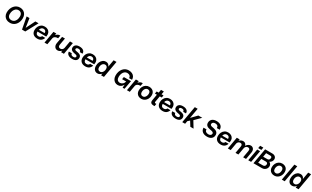

<svg xmlns="http://www.w3.org/2000/svg" viewBox="640 -3835 11340 6982"><g transform="rotate(30 6310.0 -343.5)"><path d="M92 -267Q92 -351 117 -422.5Q142 -494 187 -547.5Q232 -601 293.5 -630.5Q355 -660 429 -660Q511 -660 573 -624Q635 -588 670 -524Q705 -460 705 -375Q705 -263 663 -176.5Q621 -90 546.5 -41Q472 8 372 8Q288 8 225 -26.5Q162 -61 127 -123Q92 -185 92 -267ZM583 -375Q583 -458 540.5 -504Q498 -550 421 -550Q362 -550 315.5 -513Q269 -476 242 -412.5Q215 -349 215 -270Q215 -190 258.5 -146Q302 -102 380 -102Q440 -102 485.5 -136.5Q531 -171 557 -232.5Q583 -294 583 -375Z M791 -500H911L968 -121L1157 -500H1292L1022 0H885Z M1286 -217Q1286 -300 1319 -366.5Q1352 -433 1411 -472Q1470 -511 1549 -511Q1631 -511 1687 -476.5Q1743 -442 1767.5 -383.5Q1792 -325 1779 -251L1774 -220H1408Q1408 -216 1408 -211Q1408 -88 1527 -88Q1608 -88 1639 -161H1769Q1710 9 1530 9Q1415 9 1350.5 -51Q1286 -111 1286 -217ZM1553 -420Q1503 -420 1468.5 -389Q1434 -358 1419 -301H1661Q1667 -354 1636.5 -387Q1606 -420 1553 -420Z M1917 -500H2037L2023 -422Q2055 -463 2095 -485Q2135 -507 2172 -507H2202L2180 -383H2151Q2099 -383 2054.5 -357Q2010 -331 1999 -285L1949 0H1829Z M2351 -219Q2340 -161 2362 -128.5Q2384 -96 2435 -96Q2482 -96 2515 -123Q2548 -150 2559 -197L2612 -500H2732L2645 0H2525L2537 -70Q2505 -31 2462 -10.5Q2419 10 2375 10Q2321 10 2284 -20.5Q2247 -51 2232 -100Q2217 -149 2227 -205L2280 -500H2400Z M3026 -193 2939 -211Q2799 -240 2799 -350Q2799 -426 2854 -470.5Q2909 -515 3007 -515Q3115 -515 3173.5 -469.5Q3232 -424 3229 -342H3113Q3113 -383 3087 -404Q3061 -425 3012 -425Q2969 -425 2945 -407.5Q2921 -390 2921 -361Q2921 -323 2980 -311L3073 -293Q3207 -266 3207 -153Q3207 -74 3153.5 -30.5Q3100 13 2999 13Q2887 13 2823 -33.5Q2759 -80 2761 -161H2884Q2884 -119 2913.5 -96Q2943 -73 2995 -73Q3040 -73 3064.5 -90Q3089 -107 3089 -136Q3089 -178 3026 -193Z M3301 -217Q3301 -300 3334 -366.5Q3367 -433 3426 -472Q3485 -511 3564 -511Q3646 -511 3702 -476.5Q3758 -442 3782.5 -383.5Q3807 -325 3794 -251L3789 -220H3423Q3423 -216 3423 -211Q3423 -88 3542 -88Q3623 -88 3654 -161H3784Q3725 9 3545 9Q3430 9 3365.5 -51Q3301 -111 3301 -217ZM3568 -420Q3518 -420 3483.5 -389Q3449 -358 3434 -301H3676Q3682 -354 3651.5 -387Q3621 -420 3568 -420Z M4449 -700 4326 0H4205L4218 -78Q4187 -37 4145.5 -14Q4104 9 4055 9Q3970 9 3920.5 -49.5Q3871 -108 3871 -208Q3871 -295 3903.5 -365Q3936 -435 3991.5 -476.5Q4047 -518 4116 -518Q4177 -518 4217.5 -487Q4258 -456 4275 -402L4328 -700ZM3995 -218Q3995 -157 4023.5 -124.5Q4052 -92 4106 -92Q4145 -92 4177.5 -117Q4210 -142 4230 -185.5Q4250 -229 4250 -285Q4250 -345 4221 -377.5Q4192 -410 4139 -410Q4099 -410 4066.5 -385.5Q4034 -361 4014.5 -317.5Q3995 -274 3995 -218Z M4665 -266Q4665 -351 4689 -423Q4713 -495 4757 -548Q4801 -601 4860.5 -630Q4920 -659 4991 -659Q5074 -659 5135.5 -630Q5197 -601 5230 -547Q5263 -493 5263 -419H5140Q5140 -480 5100 -515Q5060 -550 4990 -550Q4931 -550 4885.5 -513.5Q4840 -477 4814 -413.5Q4788 -350 4788 -269Q4788 -191 4826.5 -146.5Q4865 -102 4933 -102Q4992 -102 5042 -143.5Q5092 -185 5110 -259H4938L4955 -358H5256L5189 0H5109L5120 -133Q5085 -67 5031.5 -30Q4978 7 4904 7Q4833 7 4779.5 -27.5Q4726 -62 4695.5 -123.5Q4665 -185 4665 -266Z M5379 -500H5499L5485 -422Q5517 -463 5557 -485Q5597 -507 5634 -507H5664L5642 -383H5613Q5561 -383 5516.5 -357Q5472 -331 5461 -285L5411 0H5291Z M5667 -213Q5667 -300 5702.5 -368Q5738 -436 5799 -475.5Q5860 -515 5937 -515Q6006 -515 6058 -487.5Q6110 -460 6138.5 -409.5Q6167 -359 6167 -291Q6167 -204 6131.5 -135.5Q6096 -67 6035 -27Q5974 13 5898 13Q5828 13 5776 -15Q5724 -43 5695.5 -94Q5667 -145 5667 -213ZM6045 -289Q6045 -346 6015.5 -378Q5986 -410 5932 -410Q5893 -410 5861 -385Q5829 -360 5809.5 -316Q5790 -272 5790 -215Q5790 -156 5819.5 -124Q5849 -92 5903 -92Q5942 -92 5974 -117.5Q6006 -143 6025.5 -187.5Q6045 -232 6045 -289Z M6468 -103 6450 0H6398Q6332 0 6295.5 -36Q6259 -72 6273 -148L6317 -402H6234L6251 -500H6335L6358 -630H6478L6455 -500H6538L6521 -402H6438L6396 -164Q6389 -129 6399.5 -116Q6410 -103 6432 -103Z M6545 -217Q6545 -300 6578 -366.5Q6611 -433 6670 -472Q6729 -511 6808 -511Q6890 -511 6946 -476.5Q7002 -442 7026.5 -383.5Q7051 -325 7038 -251L7033 -220H6667Q6667 -216 6667 -211Q6667 -88 6786 -88Q6867 -88 6898 -161H7028Q6969 9 6789 9Q6674 9 6609.5 -51Q6545 -111 6545 -217ZM6812 -420Q6762 -420 6727.5 -389Q6693 -358 6678 -301H6920Q6926 -354 6895.5 -387Q6865 -420 6812 -420Z M7369 -193 7282 -211Q7142 -240 7142 -350Q7142 -426 7197 -470.5Q7252 -515 7350 -515Q7458 -515 7516.5 -469.5Q7575 -424 7572 -342H7456Q7456 -383 7430 -404Q7404 -425 7355 -425Q7312 -425 7288 -407.5Q7264 -390 7264 -361Q7264 -323 7323 -311L7416 -293Q7550 -266 7550 -153Q7550 -74 7496.5 -30.5Q7443 13 7342 13Q7230 13 7166 -33.5Q7102 -80 7104 -161H7227Q7227 -119 7256.5 -96Q7286 -73 7338 -73Q7383 -73 7407.5 -90Q7432 -107 7432 -136Q7432 -178 7369 -193Z M8001 -500H8166L7928 -263L8088 0H7953L7834 -193L7755 -121L7734 0H7614L7737 -700H7857L7782 -274Z M8688 -261 8596 -280Q8432 -313 8432 -449Q8432 -547 8498 -603.5Q8564 -660 8678 -660Q8800 -660 8866.5 -603Q8933 -546 8933 -441H8812Q8812 -562 8677 -562Q8623 -562 8590 -535.5Q8557 -509 8557 -467Q8557 -412 8637 -395L8723 -378Q8814 -359 8858 -315Q8902 -271 8902 -203Q8902 -103 8835.5 -47Q8769 9 8657 9Q8530 9 8457.5 -50Q8385 -109 8385 -213H8508Q8508 -154 8547 -122Q8586 -90 8658 -90Q8710 -90 8744 -116.5Q8778 -143 8778 -185Q8778 -242 8688 -261Z M8986 -217Q8986 -300 9019 -366.5Q9052 -433 9111 -472Q9170 -511 9249 -511Q9331 -511 9387 -476.5Q9443 -442 9467.5 -383.5Q9492 -325 9479 -251L9474 -220H9108Q9108 -216 9108 -211Q9108 -88 9227 -88Q9308 -88 9339 -161H9469Q9410 9 9230 9Q9115 9 9050.5 -51Q8986 -111 8986 -217ZM9253 -420Q9203 -420 9168.5 -389Q9134 -358 9119 -301H9361Q9367 -354 9336.5 -387Q9306 -420 9253 -420Z M9901 -289Q9911 -350 9889 -378Q9867 -406 9821 -406Q9780 -406 9747 -380Q9714 -354 9702 -309L9648 0H9528L9616 -500H9736L9724 -432Q9756 -470 9798.5 -491Q9841 -512 9884 -511Q9937 -512 9974 -480.5Q10011 -449 10023 -397Q10055 -450 10104 -480.5Q10153 -511 10205 -511Q10253 -511 10289 -484Q10325 -457 10341 -410.5Q10357 -364 10346 -304L10292 0H10171L10222 -290Q10233 -351 10210.5 -377.5Q10188 -404 10146 -403Q10105 -403 10071 -376Q10037 -349 10025 -305V-304L9970 0H9849Z M10497 -672H10631L10612 -563H10477ZM10473 -500H10594L10506 0H10385Z M11015 -650Q11096 -650 11143.5 -610Q11191 -570 11191 -501Q11191 -453 11160.5 -405.5Q11130 -358 11073 -335Q11117 -318 11141.5 -281Q11166 -244 11166 -194Q11166 -143 11140 -99Q11114 -55 11068 -27.5Q11022 0 10960 0H10604L10719 -650ZM10997 -547H10820L10791 -382H10968Q11003 -382 11024 -399Q11045 -416 11054 -439.5Q11063 -463 11063 -485Q11063 -514 11045.5 -530.5Q11028 -547 10997 -547ZM10962 -279H10773L10742 -103H10939Q10976 -103 10999.5 -118.5Q11023 -134 11033.5 -158Q11044 -182 11044 -207Q11044 -241 11022.5 -260Q11001 -279 10962 -279Z M11252 -213Q11252 -300 11287.5 -368Q11323 -436 11384 -475.5Q11445 -515 11522 -515Q11591 -515 11643 -487.5Q11695 -460 11723.5 -409.5Q11752 -359 11752 -291Q11752 -204 11716.5 -135.5Q11681 -67 11620 -27Q11559 13 11483 13Q11413 13 11361 -15Q11309 -43 11280.5 -94Q11252 -145 11252 -213ZM11630 -289Q11630 -346 11600.5 -378Q11571 -410 11517 -410Q11478 -410 11446 -385Q11414 -360 11394.5 -316Q11375 -272 11375 -215Q11375 -156 11404.5 -124Q11434 -92 11488 -92Q11527 -92 11559 -117.5Q11591 -143 11610.5 -187.5Q11630 -232 11630 -289Z M11918 -700H12039L11916 0H11795Z M12620 -700 12497 0H12376L12389 -78Q12358 -37 12316.5 -14Q12275 9 12226 9Q12141 9 12091.5 -49.5Q12042 -108 12042 -208Q12042 -295 12074.5 -365Q12107 -435 12162.5 -476.5Q12218 -518 12287 -518Q12348 -518 12388.5 -487Q12429 -456 12446 -402L12499 -700ZM12166 -218Q12166 -157 12194.5 -124.5Q12223 -92 12277 -92Q12316 -92 12348.5 -117Q12381 -142 12401 -185.5Q12421 -229 12421 -285Q12421 -345 12392 -377.5Q12363 -410 12310 -410Q12270 -410 12237.5 -385.5Q12205 -361 12185.5 -317.5Q12166 -274 12166 -218Z"/></g></svg>

Font: Overused Grotesk SemiBold
Style: Italic
Weight: 600
Italic angle: -10°
Version: Version 0.003